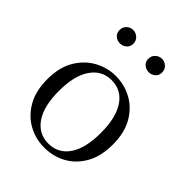

<svg xmlns="http://www.w3.org/2000/svg" viewBox="-219 -896 1034 1034"><g transform="rotate(45 298.0 -378.5)"><path d="M297 15Q231 15 174.5 -16Q118 -47 83 -107.5Q48 -168 48 -258Q48 -348 84 -408.5Q120 -469 177 -500Q234 -531 297 -531Q362 -531 419 -500.5Q476 -470 511.5 -409Q547 -348 547 -258Q547 -168 512 -107Q477 -46 420.5 -15.5Q364 15 297 15ZM297 -16Q372 -16 414.5 -78Q457 -140 457 -257Q457 -373 414.5 -436Q372 -499 297 -499Q223 -499 180 -436Q137 -373 137 -257Q137 -140 180 -78Q223 -16 297 -16ZM188 -670Q167 -670 151.5 -683.5Q136 -697 136 -720Q136 -743 151.5 -757.5Q167 -772 188 -772Q209 -772 225 -757.5Q241 -743 241 -720Q241 -697 225 -683.5Q209 -670 188 -670ZM408 -670Q387 -670 371 -683.5Q355 -697 355 -720Q355 -743 371 -757.5Q387 -772 408 -772Q428 -772 444 -757.5Q460 -743 460 -720Q460 -697 444 -683.5Q428 -670 408 -670Z"/></g></svg>

Font: Early Summer Mincho
Style: Regular
Weight: 400
Designer: GuiWonder
Version: Version 1.002